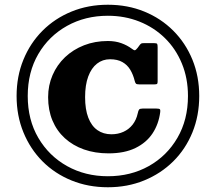

<svg xmlns="http://www.w3.org/2000/svg" viewBox="-20 -780 910 810"><path d="M435 -760Q352 -760 281.8 -731.2Q211.5 -702.5 159.5 -650.5Q107.5 -598.5 78.8 -528.2Q50 -458 50 -375Q50 -292 78.8 -221.8Q107.5 -151.5 159.2 -99.5Q211 -47.5 281.5 -18.8Q352 10 435 10Q518 10 588.2 -18.8Q658.5 -47.5 710.8 -99.2Q763 -151 791.8 -221.5Q820.5 -292 820.5 -375Q820.5 -458 791.8 -528.2Q763 -598.5 711 -650.5Q659 -702.5 588.8 -731.2Q518.5 -760 435 -760ZM435 -36.5Q340 -36.5 263.2 -79.2Q186.5 -122 141.8 -198.2Q97 -274.5 97 -375Q97 -475.5 141.5 -551.8Q186 -628 262.8 -670.8Q339.5 -713.5 435 -713.5Q506.5 -713.5 568 -689Q629.5 -664.5 675.5 -619.5Q721.5 -574.5 747.2 -512.2Q773 -450 773 -375Q773 -275 728.5 -198.5Q684 -122 607.5 -79.2Q531 -36.5 435 -36.5ZM183 -370Q183 -315.5 201.2 -271.8Q219.5 -228 253.5 -197Q287.5 -166 334.2 -149.5Q381 -133 438 -133Q505 -133 551.2 -155.5Q597.5 -178 623.5 -217.2Q649.5 -256.5 656 -307.5Q657 -316 654.5 -319Q652 -322 640 -322H581.5Q570.5 -322 567 -318Q563.5 -314 561 -301.5Q555 -274 539.5 -254.2Q524 -234.5 501 -224Q478 -213.5 450 -213.5Q416 -213.5 391 -231Q366 -248.5 352.5 -283.5Q339 -318.5 339 -370Q339 -421.5 352.2 -457.2Q365.5 -493 389.2 -511.5Q413 -530 444 -530Q475.5 -530 496.2 -518.2Q517 -506.5 529.5 -485.8Q542 -465 548.5 -438Q550.5 -430 553.8 -427Q557 -424 567.5 -424H631.5Q640.5 -424 642.8 -426.2Q645 -428.5 645 -437V-580.5Q645 -591.5 643 -594.8Q641 -598 630 -598H588Q579.5 -598 576.8 -596.8Q574 -595.5 570.5 -591.5L560.5 -578Q553 -568.5 549 -568Q545 -567.5 536 -574.5Q516.5 -589 491.5 -598Q466.5 -607 435 -607Q380.5 -607 334.5 -589Q288.5 -571 254.5 -538.8Q220.5 -506.5 201.8 -463.2Q183 -420 183 -370Z"/></svg>

Font: Besley Black
Style: Regular
Weight: 900
Designer: Owen Earl
Foundry: indestructible type*
Version: Version 2.001